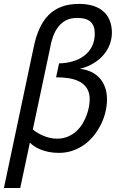

<svg xmlns="http://www.w3.org/2000/svg" viewBox="-38 -762 621 976"><path d="M505.9 -255.9Q505.9 -227.1 498.8 -195.8Q491.7 -164.6 477.5 -134.5Q463.4 -104.5 442.6 -77.4Q421.9 -50.3 394.8 -29.8Q367.7 -9.3 334.2 2.9Q300.8 15.1 261.2 15.1Q233.4 15.1 210.4 10.5Q187.5 5.9 169.2 -1.5Q150.9 -8.8 137 -18.1Q123 -27.3 113.8 -37.1L64.9 193.8H-18.1L133.8 -524.9Q144.5 -576.2 162.8 -616.7Q181.2 -657.2 208.5 -685.1Q235.8 -712.9 274.2 -727.5Q312.5 -742.2 363.8 -742.2Q406.2 -742.2 437.7 -731.7Q469.2 -721.2 489.7 -702.1Q510.3 -683.1 520.5 -656Q530.8 -628.9 530.8 -596.2Q530.8 -566.4 520.5 -537.8Q510.3 -509.3 490 -484.9Q469.7 -460.4 439.2 -441.4Q408.7 -422.4 368.2 -412.1Q397 -409.2 422.1 -398.2Q447.3 -387.2 465.8 -367.9Q484.4 -348.6 495.1 -320.8Q505.9 -293 505.9 -255.9ZM128.9 -104Q136.7 -97.2 149.2 -89.1Q161.6 -81.1 177.2 -74Q192.9 -66.9 211.9 -62Q231 -57.1 252 -57.1Q282.7 -57.1 307.1 -67.6Q331.5 -78.1 350.1 -95Q368.7 -111.8 381.6 -133.3Q394.5 -154.8 402.6 -177Q410.6 -199.2 414.3 -220.2Q418 -241.2 418 -256.8Q418 -290 404.5 -311.8Q391.1 -333.5 367.9 -346.2Q344.7 -358.9 313.7 -364Q282.7 -369.1 247.1 -369.1L262.2 -439.9Q298.3 -440.4 331.3 -450Q364.3 -459.5 389.2 -478Q414.1 -496.6 429 -524.9Q443.8 -553.2 443.8 -591.8Q443.8 -631.3 422.6 -651.1Q401.4 -670.9 353 -670.9Q321.8 -670.9 298.6 -659.2Q275.4 -647.5 258.5 -626Q241.7 -604.5 231.2 -574.7Q220.7 -544.9 214.8 -508.8Z"/></svg>

Font: Lorenzo Sans
Style: Italic
Weight: 400
Italic angle: -12°
Foundry: Intel Corporation
Version: Version 1.00; ttfautohint (v1.5)